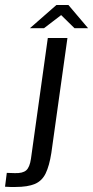

<svg xmlns="http://www.w3.org/2000/svg" viewBox="-50 -742 370 763"><path d="M12 1Q3 1 -9 1Q-21 1 -30 0L-23 -55L9 -54Q40 -53 54 -65Q68 -77 73 -111L140 -591H218L154 -134Q146 -83 131.5 -53Q117 -23 88.5 -11Q60 1 12 1ZM69 -630 174 -722H222L300 -630H246L193 -682L125 -630Z"/></svg>

Font: Alumni Sans Medium
Style: Italic
Weight: 500
Italic angle: -8°
Designer: Robert E. Leuschke
Foundry: Robert E. Leuschke
Version: Version 1.016